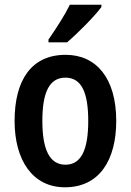

<svg xmlns="http://www.w3.org/2000/svg" viewBox="-20 -786 556 816"><path d="M411 -756V-766H277C255 -721 220 -667 186 -618V-606H265C311 -645 383 -718 411 -756ZM474 -272C474 -454 389 -553 259 -553C113 -553 42 -445 42 -272C42 -106 118 10 256 10C404 10 474 -108 474 -272ZM160 -272C160 -394 190 -456 258 -456C326 -456 355 -394 355 -272C355 -151 326 -86 258 -86C190 -86 160 -152 160 -272Z"/></svg>

Font: Noto Sans Ethiopic Cond SemBd
Style: Regular
Weight: 600
Width: 3
Designer: Monotype Design Team
Foundry: Monotype Imaging Inc.
Version: Version 2.102